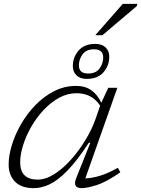

<svg xmlns="http://www.w3.org/2000/svg" viewBox="-20 -969 734 999"><path d="M376.5 -42 450 -226.5H442.5Q381.5 -133.5 331.5 -82Q281.5 -30.5 238.8 -10.2Q196 10 155.5 10Q91.5 10 58.2 -23.8Q25 -57.5 25 -113Q25 -160 42 -215.2Q59 -270.5 90.5 -324.8Q122 -379 165.5 -423.5Q209 -468 262.2 -495Q315.5 -522 375.5 -522Q424.5 -522 456.5 -498.5Q488.5 -475 507 -434.5L543.5 -512H590.5L424 -41Q454.5 -41.5 496.2 -53.2Q538 -65 593.5 -96L606 -72.5Q533 -21.5 482.2 -5.8Q431.5 10 406 10Q355.5 10 376.5 -42ZM85 -124.5Q85 -34.5 176 -34.5Q217.5 -34.5 262.2 -62.8Q307 -91 349 -138Q391 -185 425.2 -241.5Q459.5 -298 479 -355L501 -419.5Q478.5 -453 447.5 -468.5Q416.5 -484 378.5 -484Q331 -484 287.2 -460Q243.5 -436 206.5 -396.2Q169.5 -356.5 142.2 -308.8Q115 -261 100 -212.8Q85 -164.5 85 -124.5ZM475.5 -740.5Q510.5 -740.5 529.5 -722.2Q548.5 -704 548.5 -674Q548.5 -627.5 518.5 -593Q488.5 -558.5 432 -558.5Q397 -558.5 378 -576.8Q359 -595 359 -625Q359 -671.5 389 -706Q419 -740.5 475.5 -740.5ZM438 -586.5Q479.5 -586.5 498.2 -612.8Q517 -639 517 -669.5Q517 -712.5 469.5 -712.5Q428.5 -712.5 409.5 -686.2Q390.5 -660 390.5 -629Q390.5 -586.5 438 -586.5ZM476 -786 619 -949H694.5L691.5 -937L513 -786Z"/></svg>

Font: Newsreader 6pt Light
Style: Italic
Weight: 300
Italic angle: -17°
Designer: Hugues Gentile
Foundry: Production Type
Version: Version 1.003; ttfautohint (v1.8.3)